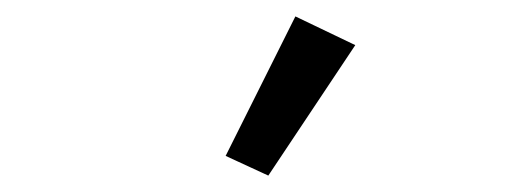

<svg xmlns="http://www.w3.org/2000/svg" viewBox="-20 -799 640 234"><path d="M307 -585 413 -744 340 -779 255 -609Z"/></svg>

Font: Braiins Sans
Style: Regular
Weight: 400
Designer: Mike Abbink, Paul van der Laan, Pieter van Rosmalen, Jiri Chlebus, Lubos Buracinsky
Foundry: Bold Monday, Sudetype
Version: Version 1.000;hotconv 1.0.109;makeotfexe 2.5.65596